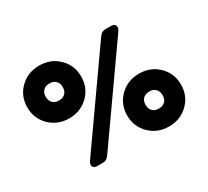

<svg xmlns="http://www.w3.org/2000/svg" viewBox="-141 -937 1274 1174"><g transform="rotate(-30 496.0 -350.0)"><path d="M379.5 -391.5Q325 -338 244 -338Q163 -338 108.5 -391.5Q54 -445 54 -524Q54 -603 108.5 -656.5Q163 -710 244 -710Q325 -710 379.5 -656.5Q434 -603 434 -524Q434 -445 379.5 -391.5ZM247 0Q214 0 214 -27Q214 -38 224 -52L657 -667Q671 -687 681.5 -693.5Q692 -700 713 -700H746Q778 -700 778 -673Q778 -662 768 -648L335 -33Q321 -13 310.5 -6.5Q300 0 279 0ZM200 -480Q216 -464 244 -464Q272 -464 288 -480Q304 -496 304 -524Q304 -552 288 -568Q272 -584 244 -584Q216 -584 200 -568Q184 -552 184 -524Q184 -496 200 -480ZM883.5 -43.5Q829 10 748 10Q667 10 612.5 -43.5Q558 -97 558 -176Q558 -255 612.5 -308.5Q667 -362 748 -362Q829 -362 883.5 -308.5Q938 -255 938 -176Q938 -97 883.5 -43.5ZM704 -132Q720 -116 748 -116Q776 -116 792 -132Q808 -148 808 -176Q808 -204 792 -220Q776 -236 748 -236Q720 -236 704 -220Q688 -204 688 -176Q688 -148 704 -132Z"/></g></svg>

Font: Solway ExtraBold
Style: Regular
Weight: 800
Designer: Mariya V. Pigoulevskaya
Foundry: The Northern Block Ltd.
Version: Version 1.000;hotconv 1.0.109;makeotfexe 2.5.65596